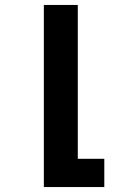

<svg xmlns="http://www.w3.org/2000/svg" viewBox="-20 -540 540 775"><path d="M157 215V-520H294V101H401V215Z"/></svg>

Font: Iosevka Heavy
Style: Regular
Weight: 900
Monospace: yes
Designer: Belleve Invis
Foundry: Belleve Invis
Version: Version 32.5.0; ttfautohint (v1.8.4)